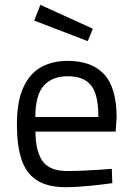

<svg xmlns="http://www.w3.org/2000/svg" viewBox="-20 -761 545 791"><path d="M248.4 10.2Q174 9.6 130.4 -19.3Q86.8 -48.2 68.2 -105.4Q49.6 -162.6 49.6 -247.2Q49.6 -342.2 75.8 -400.1Q102 -458 148.9 -484.1Q195.8 -510.2 259.2 -510.2Q358.4 -510.2 409.4 -454.6Q460.5 -399 460.5 -275.8L456.4 -218.7H126Q126.4 -139 155 -97.7Q183.7 -56.4 257.5 -56.4Q285.1 -56.4 318.7 -57.9Q352.3 -59.4 384.9 -61.4Q417.5 -63.4 440.7 -65.4L442.7 -6.4Q418.7 -2.8 384.5 1Q350.2 4.8 314.2 7.5Q278.2 10.2 248.4 10.2ZM125.5 -278.9H385.3Q385.3 -372.1 355 -409.5Q324.7 -446.9 259.2 -446.9Q195 -446.9 160.5 -408.4Q126 -369.9 125.5 -278.9ZM341.5 -591.5 120.8 -676.3 146.4 -741 362.5 -642.6Z"/></svg>

Font: Titillium Web
Style: Bold
Weight: 700
Designer: Mohamed Gaber, Accademia di Belle Arti di Urbino
Foundry: Kief Type Foundry, Accademia di Belle Arti di Urbino
Version: Version 3.000